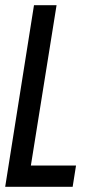

<svg xmlns="http://www.w3.org/2000/svg" viewBox="-23 -720 354 740"><path d="M-3 0 108 -700H195L96 -82H270L257 0Z"/></svg>

Font: Georama Condensed Medium
Style: Italic
Weight: 500
Width: 3
Italic angle: -9°
Designer: Jean-Baptiste Levee
Foundry: Production Type
Version: Version 1.000